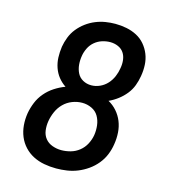

<svg xmlns="http://www.w3.org/2000/svg" viewBox="-111 -832 823 930"><g transform="rotate(15 300.0 -367.5)"><path d="M256 8Q256 8 256 8Q256 8 256 8Q225 8 195.5 2.5Q166 -3 140.5 -16Q115 -29 95.5 -50Q76 -71 65 -97.5Q54 -124 51.5 -154Q49 -184 54 -215Q59 -243 70 -270Q81 -297 100.5 -320Q120 -343 145.5 -359.5Q171 -376 198 -386Q177 -400 161.5 -419.5Q146 -439 137.5 -463.5Q129 -488 128 -514.5Q127 -541 131 -569Q135 -593 144.5 -617.5Q154 -642 170.5 -662.5Q187 -683 208.5 -699Q230 -715 254.5 -725Q279 -735 304 -739Q329 -743 353 -743Q353 -743 353 -743Q353 -743 353 -743Q382 -743 409.5 -737.5Q437 -732 461 -719.5Q485 -707 502.5 -686.5Q520 -666 530 -641Q540 -616 541.5 -588Q543 -560 538 -531Q534 -506 525 -482Q516 -458 499.5 -437.5Q483 -417 462 -401Q441 -385 417 -374Q441 -361 459.5 -340Q478 -319 488.5 -293Q499 -267 501 -237.5Q503 -208 498 -178Q494 -151 483.5 -125Q473 -99 454.5 -76.5Q436 -54 412.5 -37.5Q389 -21 363 -10.5Q337 0 309.5 4Q282 8 256 8ZM316 -425Q338 -425 359 -434.5Q380 -444 395.5 -461Q411 -478 420 -499.5Q429 -521 432 -542Q436 -563 433.5 -583.5Q431 -604 420.5 -619.5Q410 -635 391.5 -643Q373 -651 352 -651Q332 -651 311.5 -644.5Q291 -638 274.5 -624Q258 -610 248.5 -590.5Q239 -571 236 -552Q232 -529 234 -506.5Q236 -484 245.5 -465Q255 -446 274 -435.5Q293 -425 316 -425ZM257 -84Q280 -84 303.5 -90.5Q327 -97 346.5 -112.5Q366 -128 377.5 -150Q389 -172 393 -195Q397 -220 394 -245Q391 -270 379 -290.5Q367 -311 344.5 -321.5Q322 -332 297 -332Q297 -332 297 -332Q297 -332 297 -332Q272 -332 247.5 -322.5Q223 -313 204.5 -294.5Q186 -276 175.5 -252Q165 -228 161 -204Q157 -180 160 -157Q163 -134 176.5 -117Q190 -100 212 -92Q234 -84 257 -84Z"/></g></svg>

Font: Iosevka SS04 Semibold Extended
Style: Italic
Weight: 600
Width: 7
Italic angle: -9°
Monospace: yes
Designer: Belleve Invis
Foundry: Belleve Invis
Version: Version 19.0.0; ttfautohint (v1.8.4)